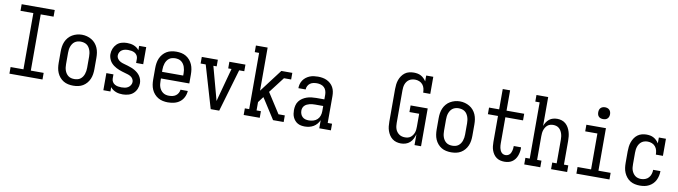

<svg xmlns="http://www.w3.org/2000/svg" viewBox="-35 -1368 7070 2001"><g transform="rotate(10 3500.0 -367.5)"><path d="M75 0V-70H211V-665H75V-735H425V-665H289V-70H425V0Z M750 8Q723 8 696.5 2.5Q670 -3 647.5 -16.5Q625 -30 607.5 -50.5Q590 -71 579.5 -95.5Q569 -120 565 -146.5Q561 -173 561 -200V-320Q561 -347 565 -373.5Q569 -400 579.5 -424.5Q590 -449 607.5 -469.5Q625 -490 648 -503.5Q671 -517 697 -524Q723 -531 750 -531Q777 -531 803 -524Q829 -517 852 -503.5Q875 -490 892.5 -469.5Q910 -449 920.5 -424.5Q931 -400 935 -373.5Q939 -347 939 -320V-200Q939 -173 935 -146.5Q931 -120 920.5 -95.5Q910 -71 892.5 -50.5Q875 -30 852.5 -16.5Q830 -3 803.5 2.5Q777 8 750 8ZM750 -62Q767 -62 783.5 -66Q800 -70 813.5 -80Q827 -90 836.5 -104Q846 -118 851.5 -134Q857 -150 859.5 -166.5Q862 -183 862 -200V-320Q862 -337 859.5 -354Q857 -371 851.5 -386.5Q846 -402 836.5 -416.5Q827 -431 813 -440.5Q799 -450 782 -454Q765 -458 748 -458Q732 -458 715.5 -453.5Q699 -449 685.5 -439Q672 -429 663 -415Q654 -401 648.5 -385.5Q643 -370 641 -353.5Q639 -337 639 -320V-200Q639 -183 641 -166.5Q643 -150 648.5 -134Q654 -118 663.5 -104Q673 -90 686.5 -80Q700 -70 716.5 -66Q733 -62 750 -62Z M1274 8Q1256 8 1238 5.5Q1220 3 1203 -3.5Q1186 -10 1170.5 -20.5Q1155 -31 1144 -46V0H1069V-181H1144V-136Q1144 -118 1153.5 -102Q1163 -86 1179 -77Q1195 -68 1213 -65Q1231 -62 1249 -62Q1267 -62 1285 -65Q1303 -68 1318.5 -77.5Q1334 -87 1344 -103.5Q1354 -120 1354 -138Q1354 -154 1345 -169Q1336 -184 1322 -193Q1308 -202 1291.5 -207Q1275 -212 1259 -216.5Q1243 -221 1227 -226Q1211 -231 1195.5 -237Q1180 -243 1165 -251Q1150 -259 1136.5 -269Q1123 -279 1111.5 -291.5Q1100 -304 1092.5 -319Q1085 -334 1080.5 -350Q1076 -366 1076 -383Q1076 -413 1087 -441Q1098 -469 1119 -490Q1140 -511 1168.5 -519.5Q1197 -528 1227 -528Q1245 -528 1263 -525.5Q1281 -523 1298 -516.5Q1315 -510 1330 -499.5Q1345 -489 1356 -474V-520H1431V-339H1356V-384Q1356 -402 1346.5 -418Q1337 -434 1321 -443Q1305 -452 1287.5 -455Q1270 -458 1252 -458Q1234 -458 1217 -454.5Q1200 -451 1185.5 -441.5Q1171 -432 1162.5 -416Q1154 -400 1154 -383Q1154 -363 1167 -346Q1180 -329 1198 -320.5Q1216 -312 1235.5 -307Q1255 -302 1274 -296Q1293 -290 1312 -283Q1331 -276 1348.5 -266Q1366 -256 1381.5 -243Q1397 -230 1408.5 -213Q1420 -196 1426 -176.5Q1432 -157 1432 -137Q1432 -107 1420 -78Q1408 -49 1386 -29Q1364 -9 1334 -0.5Q1304 8 1274 8Z M1752 8Q1725 8 1698.5 2.5Q1672 -3 1649 -16.5Q1626 -30 1608 -50.5Q1590 -71 1579.5 -95.5Q1569 -120 1565 -146.5Q1561 -173 1561 -200V-320Q1561 -347 1565 -373.5Q1569 -400 1579.5 -424.5Q1590 -449 1607.5 -469.5Q1625 -490 1647.5 -503.5Q1670 -517 1696.5 -522.5Q1723 -528 1750 -528Q1777 -528 1803.5 -522.5Q1830 -517 1852.5 -503.5Q1875 -490 1892.5 -469.5Q1910 -449 1920.5 -424.5Q1931 -400 1935 -373.5Q1939 -347 1939 -320V-225H1639V-200Q1639 -183 1641 -166Q1643 -149 1648.5 -133.5Q1654 -118 1664 -104Q1674 -90 1688 -80Q1702 -70 1718.5 -66Q1735 -62 1752 -62Q1771 -62 1789.5 -66Q1808 -70 1823.5 -81Q1839 -92 1848.5 -109Q1858 -126 1860 -145H1937Q1935 -111 1920 -80Q1905 -49 1878.5 -28.5Q1852 -8 1818.5 0Q1785 8 1752 8ZM1862 -295V-320Q1862 -337 1859.5 -353.5Q1857 -370 1851.5 -386Q1846 -402 1836.5 -416Q1827 -430 1813.5 -440Q1800 -450 1783.5 -454Q1767 -458 1750 -458Q1733 -458 1716.5 -454Q1700 -450 1686.5 -440Q1673 -430 1663.5 -416Q1654 -402 1648.5 -386Q1643 -370 1640.5 -353.5Q1638 -337 1638 -320V-295Z M2205 0 2073 -450H2019V-520H2189V-450H2154L2229 -173Q2234 -154 2239.5 -134Q2245 -114 2250 -94Q2255 -114 2260.5 -134Q2266 -154 2271 -173L2346 -450H2311V-520H2481V-450H2427L2295 0Z M2554 0V-70H2600V-665H2554V-735H2678V-279L2861 -520H2977V-450H2901L2773 -283L2910 -70H2977V0H2865L2747 -184L2724 -219L2678 -158V-70H2724V0Z M3201 8Q3182 8 3162.5 4.5Q3143 1 3126 -8.5Q3109 -18 3096 -33Q3083 -48 3075 -65.5Q3067 -83 3064 -102.5Q3061 -122 3061 -141Q3061 -166 3067 -191Q3073 -216 3088 -236Q3103 -256 3124.5 -270Q3146 -284 3169.5 -292Q3193 -300 3218 -303Q3243 -306 3268 -306H3354V-355Q3354 -376 3347.5 -396.5Q3341 -417 3326 -431.5Q3311 -446 3290 -452Q3269 -458 3249 -458Q3230 -458 3211 -454Q3192 -450 3177 -439Q3162 -428 3153 -410.5Q3144 -393 3144 -374Q3144 -374 3144 -374Q3144 -374 3144 -374H3067Q3067 -374 3067 -374Q3067 -374 3067 -374Q3067 -397 3073 -418.5Q3079 -440 3091.5 -458.5Q3104 -477 3122 -491Q3140 -505 3161 -513.5Q3182 -522 3204 -525Q3226 -528 3249 -528Q3272 -528 3296 -524Q3320 -520 3341.5 -510Q3363 -500 3381 -484Q3399 -468 3410.5 -447Q3422 -426 3426.5 -402.5Q3431 -379 3431 -355V-70H3477V0H3354V-86Q3344 -64 3328.5 -45.5Q3313 -27 3292.5 -15Q3272 -3 3248.5 2.5Q3225 8 3201 8ZM3232 -62Q3256 -62 3279.5 -69Q3303 -76 3320.5 -92.5Q3338 -109 3346 -132.5Q3354 -156 3354 -180V-236H3268Q3253 -236 3238.5 -234.5Q3224 -233 3210 -229.5Q3196 -226 3182.5 -219.5Q3169 -213 3158.5 -202.5Q3148 -192 3143 -178Q3138 -164 3138 -149Q3138 -131 3144.5 -113.5Q3151 -96 3164.5 -83.5Q3178 -71 3195.5 -66.5Q3213 -62 3232 -62Z M4219 8Q4194 8 4170.5 1.5Q4147 -5 4127.5 -20Q4108 -35 4095 -55.5Q4082 -76 4074 -99Q4066 -122 4063.5 -146.5Q4061 -171 4061 -195V-540Q4061 -565 4064 -589.5Q4067 -614 4075 -637Q4083 -660 4097.5 -681Q4112 -702 4131.5 -716.5Q4151 -731 4175.5 -737Q4200 -743 4225 -743Q4225 -743 4225 -743Q4225 -743 4225 -743Q4244 -743 4263.5 -739.5Q4283 -736 4300.5 -726.5Q4318 -717 4332 -703Q4346 -689 4356 -673V-735H4431V-554H4356Q4356 -577 4350.5 -599Q4345 -621 4330.5 -638.5Q4316 -656 4294.5 -664.5Q4273 -673 4250 -673Q4250 -673 4250 -673Q4250 -673 4250 -673Q4250 -673 4250 -673Q4250 -673 4250 -673Q4234 -673 4217.5 -669Q4201 -665 4187.5 -656Q4174 -647 4164 -633.5Q4154 -620 4148.5 -604.5Q4143 -589 4141 -572.5Q4139 -556 4139 -540V-195Q4139 -179 4141 -162.5Q4143 -146 4148.5 -130.5Q4154 -115 4164 -102Q4174 -89 4187.5 -79.5Q4201 -70 4217 -66Q4233 -62 4249 -62Q4265 -62 4281 -66Q4297 -70 4309.5 -80Q4322 -90 4331 -103.5Q4340 -117 4345 -132Q4350 -147 4351.5 -163Q4353 -179 4353 -195V-330H4250V-400H4431V0H4362V-115Q4355 -90 4343.5 -66.5Q4332 -43 4313 -25.5Q4294 -8 4269 0Q4244 8 4219 8Z M4750 8Q4723 8 4696.5 2.5Q4670 -3 4647.5 -16.5Q4625 -30 4607.5 -50.5Q4590 -71 4579.5 -95.5Q4569 -120 4565 -146.5Q4561 -173 4561 -200V-320Q4561 -347 4565 -373.5Q4569 -400 4579.5 -424.5Q4590 -449 4607.5 -469.5Q4625 -490 4648 -503.5Q4671 -517 4697 -524Q4723 -531 4750 -531Q4777 -531 4803 -524Q4829 -517 4852 -503.5Q4875 -490 4892.5 -469.5Q4910 -449 4920.5 -424.5Q4931 -400 4935 -373.5Q4939 -347 4939 -320V-200Q4939 -173 4935 -146.5Q4931 -120 4920.5 -95.5Q4910 -71 4892.5 -50.5Q4875 -30 4852.5 -16.5Q4830 -3 4803.5 2.5Q4777 8 4750 8ZM4750 -62Q4767 -62 4783.5 -66Q4800 -70 4813.5 -80Q4827 -90 4836.5 -104Q4846 -118 4851.5 -134Q4857 -150 4859.5 -166.5Q4862 -183 4862 -200V-320Q4862 -337 4859.5 -354Q4857 -371 4851.5 -386.5Q4846 -402 4836.5 -416.5Q4827 -431 4813 -440.5Q4799 -450 4782 -454Q4765 -458 4748 -458Q4732 -458 4715.5 -453.5Q4699 -449 4685.5 -439Q4672 -429 4663 -415Q4654 -401 4648.5 -385.5Q4643 -370 4641 -353.5Q4639 -337 4639 -320V-200Q4639 -183 4641 -166.5Q4643 -150 4648.5 -134Q4654 -118 4663.5 -104Q4673 -90 4686.5 -80Q4700 -70 4716.5 -66Q4733 -62 4750 -62Z M5313 8Q5291 8 5269 2.5Q5247 -3 5229 -16Q5211 -29 5198.5 -47.5Q5186 -66 5178.5 -87Q5171 -108 5168.5 -130.5Q5166 -153 5166 -175V-450H5059V-520H5166V-735H5244V-520H5431V-450H5244V-175Q5244 -162 5245 -150Q5246 -138 5248.5 -126Q5251 -114 5256 -102.5Q5261 -91 5269 -81.5Q5277 -72 5288.5 -67Q5300 -62 5313 -62Q5324 -62 5335 -66Q5346 -70 5354.5 -78Q5363 -86 5368 -96.5Q5373 -107 5376 -118Q5379 -129 5380.5 -140.5Q5382 -152 5382 -164Q5382 -165 5382 -166.5Q5382 -168 5382 -170H5459Q5459 -167 5459.5 -164.5Q5460 -162 5460 -160Q5460 -139 5456 -118Q5452 -97 5444.5 -77.5Q5437 -58 5424 -41Q5411 -24 5393 -12.5Q5375 -1 5354.5 3.5Q5334 8 5313 8Z M5523 0V-70H5569V-665H5523V-735H5647V-429Q5654 -450 5666.5 -469Q5679 -488 5696.5 -502Q5714 -516 5736 -522Q5758 -528 5781 -528Q5805 -528 5828.5 -520.5Q5852 -513 5870 -497Q5888 -481 5900 -460Q5912 -439 5919 -415.5Q5926 -392 5928.5 -368Q5931 -344 5931 -320V-70H5977V0H5807V-70H5854V-320Q5854 -336 5852 -352.5Q5850 -369 5845 -384.5Q5840 -400 5831.5 -414Q5823 -428 5810.5 -438.5Q5798 -449 5782 -453.5Q5766 -458 5750 -458Q5734 -458 5718 -453.5Q5702 -449 5689.5 -438.5Q5677 -428 5668.5 -414Q5660 -400 5655 -384.5Q5650 -369 5648.5 -352.5Q5647 -336 5647 -320V-70H5693V0Z M6075 0V-70H6218V-450H6089V-520H6296V-70H6425V0ZM6250 -608Q6237 -608 6225 -611.5Q6213 -615 6204 -624Q6195 -633 6191.5 -645Q6188 -657 6188 -670Q6188 -683 6191.5 -695Q6195 -707 6204 -716Q6213 -725 6225 -729Q6237 -733 6250 -733Q6263 -733 6275 -729Q6287 -725 6296 -716Q6305 -707 6309 -695Q6313 -683 6313 -670Q6313 -657 6309 -645Q6305 -633 6296 -624Q6287 -615 6275 -611.5Q6263 -608 6250 -608Z M6747 8Q6721 8 6694.5 2.5Q6668 -3 6645.5 -16.5Q6623 -30 6606 -51Q6589 -72 6578.5 -96.5Q6568 -121 6564.5 -147.5Q6561 -174 6561 -200V-320Q6561 -345 6564 -370Q6567 -395 6575 -418.5Q6583 -442 6597 -463.5Q6611 -485 6631 -500Q6651 -515 6675.5 -521.5Q6700 -528 6725 -528Q6725 -528 6725 -528Q6725 -528 6725 -528Q6745 -528 6764 -524.5Q6783 -521 6800.5 -511.5Q6818 -502 6832 -488Q6846 -474 6856 -458V-520H6931V-339H6856Q6856 -362 6850.5 -384Q6845 -406 6830.5 -423.5Q6816 -441 6794.5 -449.5Q6773 -458 6750 -458Q6734 -458 6717.5 -454Q6701 -450 6687 -440Q6673 -430 6663.5 -416Q6654 -402 6648.5 -386Q6643 -370 6641 -353.5Q6639 -337 6639 -320V-200Q6639 -183 6640.5 -166.5Q6642 -150 6647.5 -134.5Q6653 -119 6662.5 -105Q6672 -91 6685 -81Q6698 -71 6714.5 -66.5Q6731 -62 6747 -62Q6770 -62 6791.5 -70Q6813 -78 6827.5 -94.5Q6842 -111 6849 -133Q6856 -155 6856 -177Q6856 -177 6856 -177.5Q6856 -178 6856 -178H6933Q6933 -178 6933 -177.5Q6933 -177 6933 -176Q6933 -152 6927.5 -127.5Q6922 -103 6911 -81Q6900 -59 6882.5 -41.5Q6865 -24 6843 -12.5Q6821 -1 6796.5 3.5Q6772 8 6747 8Z"/></g></svg>

Font: Iosevka Gothic
Style: Regular
Weight: 400
Monospace: yes
Designer: Belleve Invis
Foundry: Belleve Invis
Version: Version 15.5.1; ttfautohint (v1.8.4)